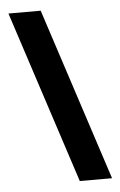

<svg xmlns="http://www.w3.org/2000/svg" viewBox="-50 -704 465 741"><g transform="rotate(-5 182.5 -334.0)"><path d="M229 0 11 -668H136L354 0Z"/></g></svg>

Font: Gantari
Style: Bold
Weight: 700
Designer: Anugrah Pasau
Foundry: Lafontype
Version: Version 1.000; ttfautohint (v1.6)